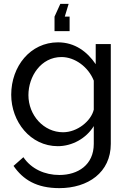

<svg xmlns="http://www.w3.org/2000/svg" viewBox="-20 -750 664 993"><path d="M335 -730H292L262 -664V-589H340V-664H315ZM38 -260C38 -121 137 6 279 6C353 6 426 -34 465 -98V-6C465 103 383 155 287 155C212 155 142 124 101 63L50 108C99 179 169 223 287 223C435 223 553 142 553 -6V-522H475V-418C431 -483 367 -531 280 -531C137 -531 38 -407 38 -260ZM465 -183C451 -124 380 -66 306 -66C206 -66 127 -154 127 -258C127 -355 192 -455 298 -455C367 -455 437 -404 465 -333Z"/></svg>

Font: FIGSv2-sans-serif Medium
Style: Regular
Weight: 500
Designer: Matt McInerney, Pablo Impallari, Rodrigo Fuenzalida,Mirko Velimirovic
Foundry: Matt McInerney, Pablo Impallari, Rodrigo Fuenzalida
Version: Version 4.021;hotconv 1.0.109;makeotfexe 2.5.65596